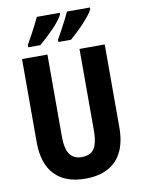

<svg xmlns="http://www.w3.org/2000/svg" viewBox="-101 -1001 799 1079"><g transform="rotate(-10 299.0 -461.5)"><path d="M535 -240Q535 -160 508.5 -104Q482 -48 429 -19Q376 10 298 10Q184 10 123.5 -53.5Q63 -117 63 -239V-714H208V-249Q208 -175 231 -144Q254 -113 299 -113Q331 -113 351.5 -126.5Q372 -140 381.5 -170.5Q391 -201 391 -250V-714H535ZM489 -924Q483 -909 467 -889Q451 -869 431 -847.5Q411 -826 390 -806.5Q369 -787 353 -773H281V-786Q296 -813 311.5 -841Q327 -869 339 -893Q351 -917 358 -933H489ZM317 -924Q310 -909 294.5 -889Q279 -869 259 -848.5Q239 -828 218 -808.5Q197 -789 178 -773H109V-786Q125 -814 140 -842Q155 -870 167 -893.5Q179 -917 186 -933H317Z"/></g></svg>

Font: Noto Sans Display Condensed
Style: Bold
Weight: 700
Width: 3
Designer: Monotype Design Team
Foundry: Monotype Imaging Inc.
Version: Version 2.003